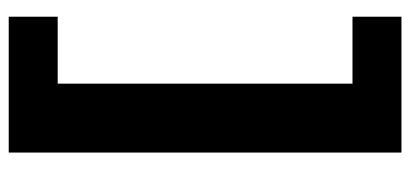

<svg xmlns="http://www.w3.org/2000/svg" viewBox="-270 -570 940 440"><g transform="rotate(-90 200.0 -350.0)"><path d="M381.7 -800V-687.8H228.3V-12.2H381.7V100H70.4V-800Z"/></g></svg>

Font: Pathway Extreme 8pt Thin
Style: Regular
Weight: 100
Designer: Eduardo Rodriguez Tunni
Foundry: Eduardo Rodriguez Tunni
Version: Version 1.000